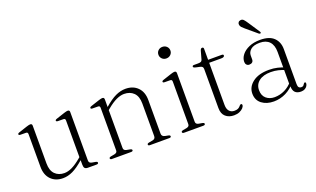

<svg xmlns="http://www.w3.org/2000/svg" viewBox="-75 -1073 2428 1477"><g transform="rotate(-20 1139.5 -334.0)"><path d="M412.5 -37V-82L411.5 -86V-398Q411.5 -407 408 -411.2Q404.5 -415.5 396 -415.5L350.5 -416Q343 -416.5 339.8 -418.8Q336.5 -421 336.5 -424.5Q336.5 -428 339.8 -431Q343 -434 351 -436.5L419 -459Q430 -462.5 437 -464Q444 -465.5 448.5 -465.5Q456.5 -465.5 460.2 -461.5Q464 -457.5 464 -449V-51.5Q464 -41 470 -35Q476 -29 487 -27L515.5 -22Q523.5 -20.5 527.5 -17.8Q531.5 -15 531.5 -10Q531.5 -5.5 527.5 -2.8Q523.5 0 515.5 0H445.5Q428 0 420.2 -8.2Q412.5 -16.5 412.5 -37ZM104.5 -131.5V-398Q104.5 -407 101 -411.2Q97.5 -415.5 89 -415.5L43.5 -416Q36 -416.5 33 -418.8Q30 -421 30 -424.5Q30 -428 33 -431Q36 -434 44 -436.5L112 -459Q123 -462.5 130 -464Q137 -465.5 141.5 -465.5Q149.5 -465.5 153.2 -461.5Q157 -457.5 157 -449V-140.5Q157 -81.5 186.2 -52.2Q215.5 -23 262.5 -23Q292 -23 325.8 -39.2Q359.5 -55.5 401.5 -90.5L425 -110.5L439.5 -96.5L414.5 -75.5Q360.5 -28 319.8 -8.8Q279 10.5 239.5 10.5Q178.5 10.5 141.5 -27.2Q104.5 -65 104.5 -131.5Z M747.5 -449V-51.5Q747.5 -41 753.5 -35Q759.5 -29 770.5 -27L799 -21.5Q814 -18.5 814 -10Q814 0 798.5 0H641.5Q634.5 0 630.8 -2.8Q627 -5.5 627 -10Q627 -14.5 630.8 -17.2Q634.5 -20 642 -21.5L672 -27Q683 -29.5 689 -35Q695 -40.5 695 -51V-398.5Q695 -407.5 691.5 -411.8Q688 -416 679.5 -416L634 -416.5Q626.5 -417 623.2 -419Q620 -421 620 -425Q620 -428.5 623.2 -431.5Q626.5 -434.5 634 -437L702.5 -459.5Q713.5 -463 720.5 -464.5Q727.5 -466 732 -466Q740 -466 743.8 -461.8Q747.5 -457.5 747.5 -449ZM735 -351 720.5 -365 746 -386Q800.5 -433.5 841.8 -452.8Q883 -472 923 -472Q985 -472 1022.5 -434.2Q1060 -396.5 1060 -330V-54.5Q1060 -42.5 1067 -35.8Q1074 -29 1086 -26.5L1112 -21.5Q1119 -20 1122.8 -17.2Q1126.5 -14.5 1126.5 -10Q1126.5 -5.5 1123 -2.8Q1119.5 0 1112 0H954Q938.5 0 938.5 -10Q938.5 -18.5 953.5 -21.5L983.5 -27Q995.5 -29 1001.5 -36Q1007.5 -43 1007.5 -54.5V-321Q1007.5 -380 977.8 -409.2Q948 -438.5 899.5 -438.5Q870 -438.5 835.5 -422.5Q801 -406.5 758.5 -371Z M1338 -449V-51.5Q1338 -41 1344 -35Q1350 -29 1361 -27L1389.5 -22Q1397.5 -20.5 1401.5 -17.8Q1405.5 -15 1405.5 -10Q1405.5 -5.5 1401.5 -2.8Q1397.5 0 1389.5 0H1232Q1225 0 1221.2 -2.8Q1217.5 -5.5 1217.5 -10Q1217.5 -14.5 1221.2 -17.2Q1225 -20 1232.5 -21.5L1262.5 -27Q1273.5 -29.5 1279.5 -35Q1285.5 -40.5 1285.5 -51V-398.5Q1285.5 -407.5 1282 -411.8Q1278.5 -416 1270 -416L1224.5 -416.5Q1217 -417 1213.8 -419Q1210.5 -421 1210.5 -425Q1210.5 -428.5 1213.8 -431.5Q1217 -434.5 1225 -437L1293 -459.5Q1304 -463 1311 -464.5Q1318 -466 1322.5 -466Q1330.5 -466 1334.2 -461.8Q1338 -457.5 1338 -449ZM1300.5 -583.5Q1280 -583.5 1266 -597.2Q1252 -611 1252 -630.5Q1252 -651 1266 -664.5Q1280 -678 1300.5 -678Q1322 -678 1336 -664.2Q1350 -650.5 1350 -630.5Q1350 -611 1336 -597.2Q1322 -583.5 1300.5 -583.5Z M1523 -434 1491 -441Q1477.5 -444 1473.2 -447.2Q1469 -450.5 1469 -455Q1469 -459.5 1472.5 -461.8Q1476 -464 1482 -464H1516.5Q1531.5 -464 1539.5 -467.8Q1547.5 -471.5 1550.5 -482L1569.5 -550Q1572.5 -559.5 1576.5 -563.2Q1580.5 -567 1586.5 -567Q1592 -567 1595 -563.8Q1598 -560.5 1598 -554.5V-94.5Q1598 -61.5 1613.2 -43.8Q1628.5 -26 1654.5 -26Q1672.5 -26 1682.8 -30.5Q1693 -35 1698.8 -41.2Q1704.5 -47.5 1708.8 -52Q1713 -56.5 1718.5 -57Q1723 -57 1725.2 -54.2Q1727.5 -51.5 1727.5 -46.5Q1727 -35 1716 -23Q1705 -11 1685.8 -2.5Q1666.5 6 1641 6Q1599 6 1572.2 -17.5Q1545.5 -41 1545.5 -88V-407Q1545.5 -418 1540.8 -424.5Q1536 -431 1523 -434ZM1564 -439.5V-464H1708.5Q1716.5 -464 1720 -461.5Q1723.5 -459 1723.5 -454Q1723.5 -447.5 1716.8 -443.5Q1710 -439.5 1697 -439.5Z M2123 -58.5V-67.5L2121 -71.5V-338Q2121 -393.5 2093.8 -422.5Q2066.5 -451.5 2015.5 -451.5Q1965 -451.5 1941.2 -431Q1917.5 -410.5 1917.5 -383V-351.5Q1917.5 -336 1908.2 -328.2Q1899 -320.5 1884 -320.5Q1870 -320.5 1861.8 -329.8Q1853.5 -339 1853.5 -353.5Q1853.5 -383.5 1874.5 -410.5Q1895.5 -437.5 1934.2 -454.5Q1973 -471.5 2025.5 -471.5Q2100.5 -471.5 2137 -436Q2173.5 -400.5 2173.5 -342V-56Q2173.5 -36.5 2180.5 -28.5Q2187.5 -20.5 2199 -20.5Q2213 -20.5 2218.5 -26.8Q2224 -33 2227.5 -39Q2229.5 -42 2231.8 -44Q2234 -46 2237.5 -46Q2241 -46 2243 -43.5Q2245 -41 2245 -36Q2245 -25.5 2238.2 -14.8Q2231.5 -4 2218.8 3.2Q2206 10.5 2187 10.5Q2155.5 10.5 2139.2 -6Q2123 -22.5 2123 -58.5ZM1828.5 -102.5Q1828.5 -157.5 1877 -194.5Q1925.5 -231.5 2010.5 -231.5Q2047 -231.5 2078.8 -224Q2110.5 -216.5 2136 -205.5L2132.5 -186Q2106.5 -196.5 2078.5 -203.5Q2050.5 -210.5 2017.5 -210.5Q1955.5 -210.5 1920.8 -183.2Q1886 -156 1886 -110Q1886 -66 1913.2 -42.2Q1940.5 -18.5 1982 -18.5Q2025 -18.5 2064.8 -37.8Q2104.5 -57 2135 -94.5L2144.5 -79Q2112 -36.5 2065 -13Q2018 10.5 1965.5 10.5Q1906 10.5 1867.2 -19.2Q1828.5 -49 1828.5 -102.5ZM1985.5 -624.5 2047 -531.5Q2049 -528 2050 -524.5Q2051 -521 2048 -518.5Q2045.5 -516 2041.8 -516.8Q2038 -517.5 2035 -519L1946.5 -593.5Q1933 -604.5 1923.8 -614.5Q1914.5 -624.5 1913.5 -636.5Q1911.5 -646.5 1917.8 -655.2Q1924 -664 1936.5 -665.5Q1951.5 -667.5 1962 -656Q1972.5 -644.5 1985.5 -624.5Z"/></g></svg>

Font: Fraunces ExtraLight
Style: Regular
Weight: 250
Version: Version 1.000;[b76b70a41]